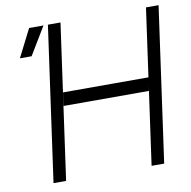

<svg xmlns="http://www.w3.org/2000/svg" viewBox="-79 -778 851 856"><g transform="rotate(-10 347.0 -350.0)"><path d="M44 -574H97L173 -700H108ZM539 0H596L694 -700H637ZM95 0H152L250 -700H193ZM199 -331H585L594 -391H207Z"/></g></svg>

Font: Unageo
Style: Light-Italic
Weight: 300
Designer: Richard Sepsi
Foundry: Richard Sepsi
Version: Version 2.000